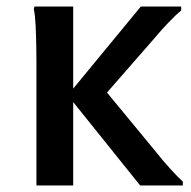

<svg xmlns="http://www.w3.org/2000/svg" viewBox="-20 -565 583 585"><path d="M91 0V-374Q91 -394 90.5 -425.5Q90 -457 88.5 -488Q87 -519 83 -537L85 -545H203V-295L409 -545H532V-533Q517 -521 493.5 -496.5Q470 -472 451 -449L306 -283L457 -100Q475 -77 499 -50.5Q523 -24 537 -12V0H407L203 -254V0Z"/></svg>

Font: Kufam Medium
Style: Regular
Weight: 500
Designer: Wael Morcos, Artur Schmal
Foundry: Original Type
Version: Version 1.300; ttfautohint (v1.8.3)